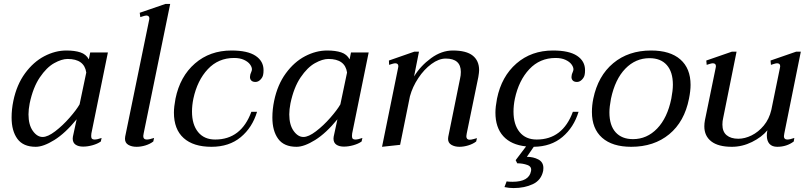

<svg xmlns="http://www.w3.org/2000/svg" viewBox="-20 -737 4124 977"><path d="M39 -139Q39 -181 48 -224Q65 -306 107.5 -364Q150 -422 205.5 -451Q261 -480 318 -480Q360 -480 389 -470.5Q418 -461 432 -435L439 -470H529L445 -58Q444 -53 444 -45Q444 -35 448 -31Q452 -27 461 -27Q475 -27 497 -35L493 -17Q476 -5 451 2Q426 9 403 9Q379 9 364.5 -1Q350 -11 350 -32Q350 -38 351 -42L370 -130Q312 -59 256.5 -24.5Q201 10 162 10Q98 10 68.5 -30.5Q39 -71 39 -139ZM385 -206 419 -368Q409 -437 324 -437Q294 -437 255.5 -415.5Q217 -394 182.5 -343Q148 -292 131 -211Q125 -180 125 -155Q125 -102 147 -71Q169 -40 197 -40Q223 -40 261 -69Q299 -98 334 -138Q369 -178 385 -206Z M616 -31Q616 -38 617 -42L739 -636Q740 -639 740 -643Q740 -658 724 -658Q718 -658 694 -650L691 -672L822 -717H846L711 -58L709 -45Q709 -27 727 -27Q740 -27 764 -35L760 -17Q743 -4 720 3Q697 10 675 10Q650 10 633 0Q616 -10 616 -31Z M865 -164Q865 -193 873 -235Q896 -348 972 -414Q1048 -480 1158 -480Q1240 -480 1280.5 -453Q1321 -426 1321 -380Q1321 -365 1319 -357Q1317 -344 1305.5 -332Q1294 -320 1280 -320Q1266 -320 1259 -327Q1252 -334 1252 -345Q1252 -350 1253 -353Q1253 -358 1257.5 -368Q1262 -378 1262 -384Q1262 -396 1252 -409.5Q1242 -423 1221.5 -432.5Q1201 -442 1171 -442Q1091 -442 1037.5 -385Q984 -328 964 -235Q957 -201 957 -169Q957 -103 988 -65Q1019 -27 1075 -27Q1207 -27 1259 -168H1288Q1264 -88 1205 -39Q1146 10 1056 10Q964 10 914.5 -34.5Q865 -79 865 -164Z M1366 -139Q1366 -181 1375 -224Q1392 -306 1434.5 -364Q1477 -422 1532.5 -451Q1588 -480 1645 -480Q1687 -480 1716 -470.5Q1745 -461 1759 -435L1766 -470H1856L1772 -58Q1771 -53 1771 -45Q1771 -35 1775 -31Q1779 -27 1788 -27Q1802 -27 1824 -35L1820 -17Q1803 -5 1778 2Q1753 9 1730 9Q1706 9 1691.5 -1Q1677 -11 1677 -32Q1677 -38 1678 -42L1697 -130Q1639 -59 1583.5 -24.5Q1528 10 1489 10Q1425 10 1395.5 -30.5Q1366 -71 1366 -139ZM1712 -206 1746 -368Q1736 -437 1651 -437Q1621 -437 1582.5 -415.5Q1544 -394 1509.5 -343Q1475 -292 1458 -211Q1452 -180 1452 -155Q1452 -102 1474 -71Q1496 -40 1524 -40Q1550 -40 1588 -69Q1626 -98 1661 -138Q1696 -178 1712 -206Z M2355 -58Q2353 -48 2353 -44Q2353 -26 2370 -26Q2378 -26 2390.5 -29.5Q2403 -33 2407 -34L2403 -17Q2386 -4 2362.5 3Q2339 10 2318 10Q2294 10 2277 0Q2260 -10 2260 -30Q2260 -37 2261 -41L2321 -337Q2325 -353 2325 -371Q2325 -439 2248 -439Q2213 -439 2175.5 -411.5Q2138 -384 2108.5 -339.5Q2079 -295 2066 -247L2016 0L1924 10L2006 -393Q2007 -396 2007 -400Q2007 -415 1991 -415Q1986 -415 1976 -412Q1966 -409 1960 -407L1959 -429L2088 -474H2112L2087 -348Q2120 -402 2173.5 -441Q2227 -480 2284 -480Q2353 -480 2385.5 -454Q2418 -428 2418 -380Q2418 -369 2414 -345Z M2957 -380Q2957 -365 2955 -357Q2953 -344 2941.5 -332Q2930 -320 2916 -320Q2902 -320 2895 -327Q2888 -334 2888 -345Q2888 -350 2889 -353Q2889 -358 2893.5 -368Q2898 -378 2898 -384Q2898 -396 2888 -409.5Q2878 -423 2857.5 -432.5Q2837 -442 2807 -442Q2727 -442 2673.5 -385Q2620 -328 2600 -235Q2593 -201 2593 -169Q2593 -103 2624 -65Q2655 -27 2711 -27Q2843 -27 2895 -168H2924Q2900 -89 2842 -40Q2784 9 2696 10L2661 61Q2694 61 2719.5 74.5Q2745 88 2745 118Q2745 127 2744 132Q2734 180 2691.5 200Q2649 220 2593 220Q2570 220 2547 215L2558 186Q2567 188 2588 188Q2672 188 2682 134Q2687 111 2663.5 102.5Q2640 94 2612 94L2604 78L2657 8Q2581 0 2541 -44Q2501 -88 2501 -164Q2501 -193 2509 -235Q2532 -348 2608 -414Q2684 -480 2794 -480Q2876 -480 2916.5 -453Q2957 -426 2957 -380Z M2992 -167Q2992 -201 2999 -235Q3023 -351 3100.5 -415.5Q3178 -480 3293 -480Q3390 -480 3442 -434.5Q3494 -389 3494 -305Q3494 -275 3486 -235Q3463 -118 3385.5 -54Q3308 10 3192 10Q3096 10 3044 -36Q2992 -82 2992 -167ZM3396 -235Q3404 -277 3404 -306Q3404 -371 3373 -406Q3342 -441 3285 -441Q3214 -441 3162 -387.5Q3110 -334 3089 -235Q3081 -193 3081 -165Q3081 -99 3112.5 -64Q3144 -29 3201 -29Q3272 -29 3324 -83Q3376 -137 3396 -235Z M3986 -27Q4000 -27 4022 -35L4019 -17Q3983 10 3935 10Q3909 10 3895.5 -5Q3882 -20 3882 -48Q3882 -61 3885 -74Q3856 -39 3806.5 -14.5Q3757 10 3704 10Q3635 10 3599.5 -17.5Q3564 -45 3564 -94Q3564 -109 3567 -125L3622 -393Q3623 -396 3623 -400Q3623 -415 3607 -415Q3602 -415 3592 -412Q3582 -409 3576 -407L3574 -429L3704 -474H3728L3660 -137Q3656 -121 3656 -103Q3656 -67 3677.5 -49Q3699 -31 3737 -31Q3770 -31 3804.5 -48Q3839 -65 3866.5 -98Q3894 -131 3905 -178L3949 -393Q3950 -396 3950 -400Q3950 -415 3934 -415Q3929 -415 3919 -412Q3909 -409 3903 -407L3901 -429L4031 -474H4055L3971 -58Q3969 -48 3969 -44Q3969 -27 3986 -27Z"/></svg>

Font: Taviraj
Style: Italic
Weight: 400
Italic angle: -12°
Designer: Katatrad Team
Foundry: CadsonDemak
Version: Version 1.001